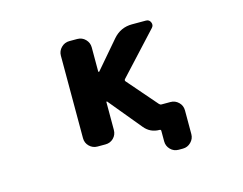

<svg xmlns="http://www.w3.org/2000/svg" viewBox="-91 -691 1182 933"><g transform="rotate(-15 500.0 -224.5)"><path d="M700.2 99.6Q675.8 99.6 659.2 82.5Q642.6 65.4 642.6 42V-10.7Q642.6 -17.6 635.7 -17.6Q588.9 -17.6 559.6 -53.7L425.8 -215.8Q424.8 -217.8 422.9 -217.3Q420.9 -216.8 420.9 -214.8V-75.2Q420.9 -50.8 404.3 -34.2Q387.7 -17.6 363.3 -17.6H323.2Q299.8 -17.6 282.7 -34.2Q265.6 -50.8 265.6 -75.2V-490.2Q265.6 -513.7 282.7 -530.8Q299.8 -547.9 323.2 -547.9H363.3Q387.7 -547.9 404.3 -530.8Q420.9 -513.7 420.9 -490.2V-369.1Q420.9 -367.2 422.9 -366.7Q424.8 -366.2 425.8 -367.2L543 -503.9Q581.1 -547.9 638.7 -547.9H709Q725.6 -547.9 731.9 -532.7Q738.3 -517.6 727.5 -505.9L537.1 -299.8Q532.2 -293.9 537.1 -288.1L665 -140.6Q669.9 -134.8 676.8 -134.8H721.7Q745.1 -134.8 762.2 -118.2Q779.3 -101.6 779.3 -77.1V42Q779.3 65.4 762.2 82.5Q745.1 99.6 721.7 99.6Z"/></g></svg>

Font: Rounded Mgen+ 1m bold
Style: Bold
Weight: 700
Designer: [Source Han Sans]
Ryoko NISHIZUKA  (kana & ideographs); Paul D. Hunt (Latin, Greek & Cyrillic); Wenlong ZHANG  (bopomofo
Version: Version 1.059.20150602